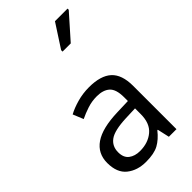

<svg xmlns="http://www.w3.org/2000/svg" viewBox="-291 -1050 1143 1143"><g transform="rotate(-45 280.5 -478.0)"><path d="M288 -545Q386 -545 433 -502Q480 -459 480 -365V0H416L399 -76H395Q360 -32 321.5 -11Q283 10 215 10Q142 10 94 -28.5Q46 -67 46 -149Q46 -229 109 -272.5Q172 -316 303 -320L394 -323V-355Q394 -422 365 -448Q336 -474 283 -474Q241 -474 203 -461.5Q165 -449 132 -433L105 -499Q140 -518 188 -531.5Q236 -545 288 -545ZM314 -259Q214 -255 175.5 -227Q137 -199 137 -148Q137 -103 164.5 -82Q192 -61 235 -61Q303 -61 348 -98.5Q393 -136 393 -214V-262ZM327 -806V-818L423 -966H529V-956L396 -806Z"/></g></svg>

Font: Noto Sans Tifinagh Air
Style: Regular
Weight: 400
Designer: JamraPatel
Foundry: JamraPatel LLC
Version: Version 2.006; ttfautohint (v1.8.4.7-5d5b)